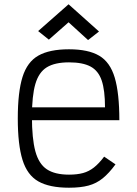

<svg xmlns="http://www.w3.org/2000/svg" viewBox="-20 -862 640 896"><path d="M302 14Q211 14 159 -15.5Q107 -45 85 -116Q63 -187 63 -309Q63 -432 85 -502.5Q107 -573 159 -602.5Q211 -632 302 -632Q392 -632 443 -602Q494 -572 515.5 -499.5Q537 -427 537 -301H92V-361H470Q470 -441 454.5 -486.5Q439 -532 402.5 -551.5Q366 -571 302 -571Q236 -571 198.5 -548Q161 -525 145 -470Q129 -415 129 -318Q129 -215 145 -156Q161 -97 198.5 -72Q236 -47 302 -47Q340 -47 367.5 -54.5Q395 -62 418.5 -80.5Q442 -99 466 -131L519 -95Q489 -54 459.5 -30Q430 -6 393 4Q356 14 302 14ZM391 -675 300 -758 208 -677 158 -717 300 -842 442 -715Z"/></svg>

Font: Victor Mono Light
Style: Regular
Weight: 300
Monospace: yes
Designer: Rune Bjørnerås
Version: Version 1.561;gftools[0.9.30]